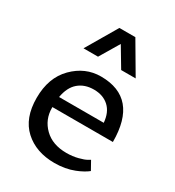

<svg xmlns="http://www.w3.org/2000/svg" viewBox="-189 -897 932 1020"><g transform="rotate(30 277.5 -387.0)"><path d="M301 10Q188 10 117.5 -54.5Q47 -119 47 -243Q47 -367 119 -439.5Q191 -512 287 -512Q515 -512 515 -242H144V-237Q144 -166 194 -117Q244 -68 330 -68Q367 -68 400 -76.5Q433 -85 448 -94L462 -102L491 -50Q488 -48 482.5 -43.5Q477 -39 459 -29Q441 -19 420 -11Q367 10 301 10ZM148 -306H422Q417 -368 381.5 -400.5Q346 -433 289.5 -433Q233 -433 196 -401.5Q159 -370 148 -306ZM451 -595H362L291 -714L220 -595H131L242 -784H340Z"/></g></svg>

Font: Belgrano
Style: Regular
Weight: 400
Designer: Daniel Hernandez
Foundry: Daniel Hernndez
Version: Version 1.003